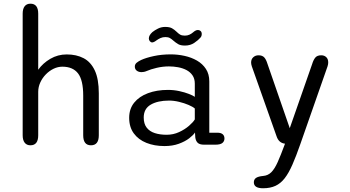

<svg xmlns="http://www.w3.org/2000/svg" viewBox="-20 -782 1897 1040"><path d="M472.8 5Q430.7 5 430.7 -49.3V-263.8Q430.7 -348.5 402.5 -384.7Q374.3 -420.8 317.7 -420.8Q293.5 -420.8 270.2 -409.6Q247 -398.3 228.2 -379Q209.3 -359.7 198.2 -335.2Q187 -310.8 187 -284.8V-49.3Q187 5 144.8 5Q124.5 5 113.7 -9Q102.8 -23 102.8 -49.3V-708Q102.8 -734.3 113.7 -748.2Q124.5 -762 144.8 -762Q187 -762 187 -708V-404.2Q212.2 -439.8 252.7 -463.5Q293.2 -487.2 341.7 -487.2Q394 -487.2 432.9 -466.8Q471.8 -446.5 493.5 -400.2Q515.2 -353.8 515.2 -276.3V-49.3Q515.2 5 472.8 5Z M1085.7 1.7Q1061 1.7 1050.6 -8.7Q1040.2 -19.2 1037.8 -37.7L1036.2 -64.2Q1027.3 -50.2 1004.9 -32.9Q982.5 -15.7 948.7 -3.3Q914.8 9.2 870.8 9.2Q816.2 9.2 772.9 -8.2Q729.7 -25.5 704.7 -59.6Q679.7 -93.7 679.7 -143.8Q679.7 -192.3 706.9 -226Q734.2 -259.7 781.7 -277.3Q829.2 -295 889.8 -295Q921.7 -295 951.3 -288.5Q981 -282 1003.3 -273.2Q1025.7 -264.3 1035.2 -257.5V-329Q1035.2 -355.8 1022.7 -373.9Q1010.2 -392 989.7 -402.7Q969.2 -413.3 944.4 -417.8Q919.7 -422.3 895 -422.3Q862.3 -422.3 829.4 -414.7Q796.5 -407 774.2 -397.2Q766.5 -393.8 759.3 -392.6Q752.2 -391.3 746.8 -391.3Q731 -391.3 720.7 -399.2Q710.3 -407.2 710.3 -421.2Q710.3 -434 720.3 -442.2Q730.3 -450.5 744.8 -457.2Q771 -469.2 813.2 -478.3Q855.5 -487.5 905.2 -487.5Q942.8 -487.5 979.8 -479.3Q1016.7 -471.2 1047 -453.8Q1077.3 -436.3 1095.5 -408.4Q1113.7 -380.5 1113.7 -341V-63.2H1157.3Q1176.3 -63.2 1186.1 -55Q1195.8 -46.8 1195.8 -31.7Q1195.8 -17 1184.8 -7.7Q1173.7 1.7 1146.3 1.7ZM1035.2 -194.3Q1024.8 -203.5 1001.7 -213.5Q978.5 -223.5 950.2 -230.3Q922 -237.2 895.8 -237.2Q834.3 -237.2 796.4 -215.1Q758.5 -193 758.5 -145.5Q758.5 -111.3 774.5 -90.7Q790.5 -70 818.6 -61Q846.7 -52 882.5 -52Q918.7 -52 950 -66.5Q981.3 -81 1003.8 -100.5Q1026.3 -120 1035.2 -135.2ZM981.8 -535.2Q958.3 -535.2 945 -543Q931.7 -550.8 919.3 -561.7Q909 -571 899.9 -576.1Q890.8 -581.2 876.2 -581.2Q861.2 -581.2 849.2 -575.8Q837.2 -570.3 828.2 -563.7Q813.3 -552.2 804.3 -552.2Q797.2 -552.2 791.7 -558.7Q786.2 -565.2 786.2 -573.8Q786.2 -590.8 805.5 -608.2Q818.2 -618.5 836.1 -627.3Q854 -636.2 874.8 -636.2Q898.5 -636.2 911.7 -628.8Q924.8 -621.3 936.2 -610.3Q945.8 -600.7 955.2 -594.8Q964.7 -589 980.7 -589Q995.3 -589 1006.2 -594.1Q1017 -599.2 1025.2 -606.3Q1031.7 -612.2 1038.4 -615.8Q1045.2 -619.5 1052.2 -619.5Q1060.2 -619.5 1066.5 -614Q1072.8 -608.5 1072.8 -597.8Q1072.8 -585.3 1065 -577.5Q1054.5 -565 1032.8 -550.1Q1011.2 -535.2 981.8 -535.2Z M1404.8 237.7Q1355 237.7 1355 205.7Q1355 189.7 1367 181.6Q1379 173.5 1406 171Q1431.8 168.7 1449.8 150.7Q1467.7 132.7 1484.1 96.1Q1500.5 59.5 1521.7 2L1523.7 -3.7Q1490 -7.5 1478 -44L1344 -422.7Q1340.2 -434.3 1340.2 -443.2Q1340.2 -461.3 1351.8 -471.9Q1363.5 -482.5 1380.2 -482.5Q1400.7 -482.5 1411.1 -471.3Q1421.5 -460.2 1428.7 -436.5L1549.5 -87.7L1670.7 -434.7Q1677.5 -457.3 1687.8 -469.9Q1698 -482.5 1720 -482.5Q1736.7 -482.5 1747.2 -472.4Q1757.8 -462.3 1757.8 -444.3Q1757.8 -439.8 1757.1 -434.3Q1756.3 -428.8 1754.2 -422.5L1606.3 0Q1583.8 64.5 1563.8 110Q1543.8 155.5 1522.1 183.5Q1500.3 211.5 1472.2 224.6Q1444 237.7 1404.8 237.7Z"/></svg>

Font: Sono ExtraLight
Style: Regular
Weight: 200
Designer: Tyler Finck
Foundry: Tyler Finck
Version: Version 2.112